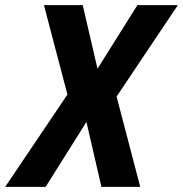

<svg xmlns="http://www.w3.org/2000/svg" viewBox="-40 -730 715 750"><path d="M-19.8 0 223.4 -360.8 131.6 -710H283.2L340.8 -461.6L496.8 -710H654.8L415.4 -352.8L507.8 0H356.2L297.6 -253.6L138.2 0Z"/></svg>

Font: Geist Mono
Style: Italic
Weight: 400
Italic angle: -12°
Monospace: yes
Designer: Basement.studio, Andrés Briganti, Mateo Zaragoza
Foundry: Basement.studio, Vercel, Andrés Briganti, Guido Ferreyra, Mateo Zaragoza
Version: Version 1.500